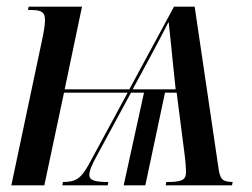

<svg xmlns="http://www.w3.org/2000/svg" viewBox="-20 -556 755 576"><path d="M106 -435 14 0H113L172 -278H363L246 -62C223 -21 208 -10 169 -10L167 0H303L305 -10C268 -10 248 -14 248 -31C248 -44 255 -60 269 -86L373 -278H412L351 0H416L475 -278H510L533 -99C537 -69 538 -50 538 -39C538 -14 522 -10 479 -10L477 0H676L678 -10C648 -11 640 -16 635 -55L564 -536H502L368 -288H174L226 -536H66L64 -526H73C107 -526 115 -518 115 -495C115 -481 111 -458 106 -435ZM378 -288 431 -386C464 -447 475 -470 485 -489H486C489 -462 494 -416 499 -364L507 -288Z"/></svg>

Font: Noto Serif Display ExtraCondensed Medium
Style: Italic
Weight: 500
Width: 2
Italic angle: -12°
Designer: Monotype Design Team
Foundry: Monotype Imaging Inc.
Version: Version 2.009